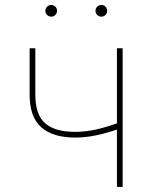

<svg xmlns="http://www.w3.org/2000/svg" viewBox="-20 -736 600 756"><path d="M277.3 -194.3Q187.5 -194.3 142.1 -235.1Q96.7 -275.9 96.7 -363.3V-545.9H119.1V-363.3Q119.1 -284.7 157.7 -250.7Q196.3 -216.8 275.4 -216.8Q318.8 -216.8 364.3 -227.5Q409.7 -238.3 458 -256.8V-231.4Q417.5 -217.8 386.5 -209.7Q355.5 -201.7 329.3 -198Q303.2 -194.3 277.3 -194.3ZM440.4 0V-545.9H462.9V0ZM378.9 -670.4Q369.6 -670.4 362.8 -677.2Q356 -684.1 356 -693.4Q356 -703.1 362.8 -709.7Q369.6 -716.3 378.9 -716.3Q388.7 -716.3 395.3 -709.7Q401.9 -703.1 401.9 -693.4Q401.9 -684.1 395.3 -677.2Q388.7 -670.4 378.9 -670.4ZM181.6 -670.4Q172.4 -670.4 165.5 -677.2Q158.7 -684.1 158.7 -693.4Q158.7 -703.1 165.5 -709.7Q172.4 -716.3 181.6 -716.3Q191.4 -716.3 198 -709.7Q204.6 -703.1 204.6 -693.4Q204.6 -684.1 198 -677.2Q191.4 -670.4 181.6 -670.4Z"/></svg>

Font: Inter Thin
Style: Regular
Weight: 250
Designer: Rasmus Andersson
Foundry: rsms
Version: Version 4.001;git-66647c0bb